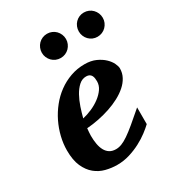

<svg xmlns="http://www.w3.org/2000/svg" viewBox="-177 -830 868 949"><g transform="rotate(-30 257.5 -355.5)"><path d="M333 -396Q333 -404.8 331.8 -413.3Q330.6 -421.9 326.9 -428.7Q323.2 -435.5 316.2 -439.7Q309.1 -443.8 297.9 -443.8Q274.4 -443.8 256.1 -427.2Q237.8 -410.6 223.6 -385Q209.5 -359.4 199.2 -328.9Q189 -298.3 182.1 -271Q208 -276.9 234.9 -288.6Q261.7 -300.3 283.4 -316.7Q305.2 -333 319.1 -353Q333 -373 333 -396ZM462.9 -395Q462.9 -368.7 450.9 -346.2Q439 -323.7 418 -305.2Q397 -286.6 368.9 -271.7Q340.8 -256.8 308.8 -246.1Q276.9 -235.4 242.4 -228.5Q208 -221.7 174.8 -219.2Q173.8 -210 172.9 -198.2Q171.9 -186.5 171.9 -178.2Q171.9 -152.3 175.8 -130.4Q179.7 -108.4 188.5 -92.3Q197.3 -76.2 211.7 -67.1Q226.1 -58.1 247.1 -58.1Q263.2 -58.1 279.8 -64.5Q296.4 -70.8 318.4 -85.7Q340.3 -100.6 369.6 -125Q398.9 -149.4 439.9 -185.1V-89.8Q425.3 -75.7 401.9 -57.9Q378.4 -40 348.6 -24.4Q318.8 -8.8 284.7 1.7Q250.5 12.2 213.9 12.2Q181.2 12.2 148.9 3.9Q116.7 -4.4 91.1 -25.4Q65.4 -46.4 49.3 -82.3Q33.2 -118.2 33.2 -173.8Q33.2 -211.9 42.7 -251Q52.2 -290 69.8 -326.2Q87.4 -362.3 112.8 -394Q138.2 -425.8 170.2 -449.2Q202.1 -472.7 240.2 -486.3Q278.3 -500 320.8 -500Q357.4 -500 384.3 -487.8Q411.1 -475.6 428.7 -458.7Q446.3 -441.9 454.6 -424.1Q462.9 -406.2 462.9 -395ZM304.7 -653.8Q304.7 -639.6 299.3 -627.2Q293.9 -614.7 284.7 -605.2Q275.4 -595.7 262.7 -590.3Q250 -585 235.8 -585Q221.7 -585 209 -590.3Q196.3 -595.7 187 -605.2Q177.7 -614.7 172.4 -627.2Q167 -639.6 167 -653.8Q167 -668 172.4 -680.7Q177.7 -693.4 187 -702.9Q196.3 -712.4 209 -717.8Q221.7 -723.1 235.8 -723.1Q250 -723.1 262.7 -717.8Q275.4 -712.4 284.7 -702.9Q293.9 -693.4 299.3 -680.7Q304.7 -668 304.7 -653.8ZM514.6 -653.8Q514.6 -639.6 509.3 -627.2Q503.9 -614.7 494.6 -605.2Q485.4 -595.7 472.7 -590.3Q460 -585 445.8 -585Q431.6 -585 419.2 -590.3Q406.7 -595.7 397.5 -605.2Q388.2 -614.7 383.1 -627.2Q377.9 -639.6 377.9 -653.8Q377.9 -668 383.1 -680.7Q388.2 -693.4 397.5 -702.9Q406.7 -712.4 419.2 -717.8Q431.6 -723.1 445.8 -723.1Q460 -723.1 472.7 -717.8Q485.4 -712.4 494.6 -702.9Q503.9 -693.4 509.3 -680.7Q514.6 -668 514.6 -653.8Z"/></g></svg>

Font: Charis SIL Phon
Style: Bold Italic
Weight: 700
Italic angle: -11°
Foundry: SIL International
Version: Version 5.000